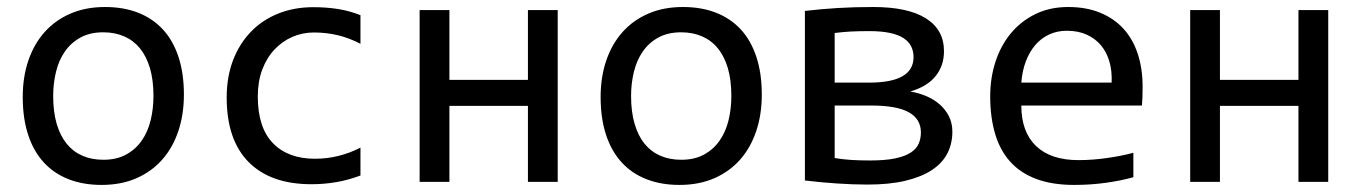

<svg xmlns="http://www.w3.org/2000/svg" viewBox="-20 -519 3889 548"><path d="M504.9 -249Q504.9 -191.9 488.8 -144.3Q472.7 -96.7 442.4 -62.7Q412.1 -28.8 368.7 -10Q325.2 8.8 270 8.8Q217.3 8.8 175.5 -7.6Q133.8 -23.9 104.7 -55.7Q75.7 -87.4 60.3 -134.3Q44.9 -181.2 44.9 -242.2Q44.9 -299.3 61 -346.4Q77.1 -393.6 107.4 -427.5Q137.7 -461.4 181.2 -480.2Q224.6 -499 279.8 -499Q332.5 -499 374.3 -482.7Q416 -466.3 445.1 -434.8Q474.1 -403.3 489.5 -356.4Q504.9 -309.6 504.9 -249ZM418 -245.1Q418 -290.5 408 -324.5Q397.9 -358.4 379.4 -381.1Q360.8 -403.8 334.2 -415.3Q307.6 -426.8 274.9 -426.8Q236.8 -426.8 209.7 -411.9Q182.6 -397 165.3 -372.1Q147.9 -347.2 139.9 -314.2Q131.8 -281.2 131.8 -245.1Q131.8 -199.7 141.8 -165.5Q151.9 -131.3 170.4 -108.6Q189 -85.9 215.3 -74.5Q241.7 -63 274.9 -63Q313 -63 340.1 -77.9Q367.2 -92.8 384.5 -117.7Q401.9 -142.6 409.9 -175.5Q418 -208.5 418 -245.1Z M1008.8 -18.1Q975.6 -5.4 940.7 0.7Q905.8 6.8 868.7 6.8Q752.4 6.8 689.7 -56.4Q627 -119.6 627 -240.7Q627 -299.3 645 -346.7Q663.1 -394 695.8 -428Q728.5 -461.9 773.9 -480.2Q819.3 -498.5 874 -498.5Q912.1 -498.5 945.3 -493.2Q978.5 -487.8 1008.8 -475.6V-394Q977.1 -410.6 944.1 -418.5Q911.1 -426.3 876 -426.3Q843.3 -426.3 814.2 -413.6Q785.2 -400.9 763.2 -377.4Q741.2 -354 728.5 -320.3Q715.8 -286.6 715.8 -243.7Q715.8 -154.8 759 -110.4Q802.2 -65.9 878.9 -65.9Q913.6 -65.9 946 -74Q978.5 -82 1008.8 -97.7Z M1571.8 0H1486.8V-216.8H1262.7V0H1177.7V-490.2H1262.7V-291H1486.8V-490.2H1571.8Z M2154.3 -249Q2154.3 -191.9 2138.2 -144.3Q2122.1 -96.7 2091.8 -62.7Q2061.5 -28.8 2018.1 -10Q1974.6 8.8 1919.4 8.8Q1866.7 8.8 1825 -7.6Q1783.2 -23.9 1754.2 -55.7Q1725.1 -87.4 1709.7 -134.3Q1694.3 -181.2 1694.3 -242.2Q1694.3 -299.3 1710.4 -346.4Q1726.6 -393.6 1756.8 -427.5Q1787.1 -461.4 1830.6 -480.2Q1874 -499 1929.2 -499Q1981.9 -499 2023.7 -482.7Q2065.4 -466.3 2094.5 -434.8Q2123.5 -403.3 2138.9 -356.4Q2154.3 -309.6 2154.3 -249ZM2067.4 -245.1Q2067.4 -290.5 2057.4 -324.5Q2047.4 -358.4 2028.8 -381.1Q2010.3 -403.8 1983.6 -415.3Q1957 -426.8 1924.3 -426.8Q1886.2 -426.8 1859.1 -411.9Q1832 -397 1814.7 -372.1Q1797.4 -347.2 1789.3 -314.2Q1781.2 -281.2 1781.2 -245.1Q1781.2 -199.7 1791.3 -165.5Q1801.3 -131.3 1819.8 -108.6Q1838.4 -85.9 1864.7 -74.5Q1891.1 -63 1924.3 -63Q1962.4 -63 1989.5 -77.9Q2016.6 -92.8 2033.9 -117.7Q2051.3 -142.6 2059.3 -175.5Q2067.4 -208.5 2067.4 -245.1Z M2698.2 -143.1Q2698.2 -109.4 2684.1 -81.5Q2669.9 -53.7 2640.1 -33.9Q2610.4 -14.2 2564.7 -3.2Q2519 7.8 2456.1 7.8Q2414.6 7.8 2367.7 4.6Q2320.8 1.5 2277.3 -3.9V-487.8Q2323.2 -493.2 2370.4 -496.1Q2417.5 -499 2472.2 -499Q2571.3 -499 2622.8 -466.6Q2674.3 -434.1 2674.3 -373Q2674.3 -331.5 2650.4 -301.8Q2626.5 -272 2578.1 -257.8Q2601.6 -253.9 2623.3 -244.9Q2645 -235.8 2661.6 -221.4Q2678.2 -207 2688.2 -187.5Q2698.2 -168 2698.2 -143.1ZM2587.4 -356Q2587.4 -373 2580.6 -386.7Q2573.7 -400.4 2558.8 -410.2Q2543.9 -419.9 2519.8 -425Q2495.6 -430.2 2461.4 -430.2Q2430.7 -430.2 2407.7 -429Q2384.8 -427.7 2362.3 -424.8V-283.2H2460.9Q2587.4 -283.2 2587.4 -356ZM2608.4 -141.1Q2608.4 -179.2 2574 -198.5Q2539.6 -217.8 2466.8 -217.8H2362.3V-67.9Q2386.2 -64 2409.7 -62.5Q2433.1 -61 2463.4 -61Q2506.8 -61 2534.9 -66.9Q2563 -72.8 2579.3 -83.5Q2595.7 -94.2 2602.1 -108.9Q2608.4 -123.5 2608.4 -141.1Z M3241.2 -271Q3241.2 -252.9 3240.7 -240.7Q3240.2 -228.5 3239.3 -217.8H2895Q2895 -142.6 2937 -102.3Q2979 -62 3058.1 -62Q3079.6 -62 3101.1 -63.7Q3122.6 -65.4 3142.6 -68.4Q3162.6 -71.3 3180.9 -75Q3199.2 -78.6 3214.8 -83V-13.2Q3180.2 -3.4 3136.5 2.7Q3092.8 8.8 3045.9 8.8Q2982.9 8.8 2937.5 -8.3Q2892.1 -25.4 2863 -57.9Q2834 -90.3 2820.1 -137.5Q2806.2 -184.6 2806.2 -244.1Q2806.2 -295.9 2821 -342Q2835.9 -388.2 2864.5 -423.1Q2893.1 -458 2934.6 -478.5Q2976.1 -499 3028.8 -499Q3080.1 -499 3119.6 -482.9Q3159.2 -466.8 3186.3 -437.3Q3213.4 -407.7 3227.3 -365.5Q3241.2 -323.2 3241.2 -271ZM3152.8 -283.2Q3154.3 -315.9 3146.5 -343Q3138.7 -370.1 3122.3 -389.6Q3106 -409.2 3081.5 -420.2Q3057.1 -431.2 3024.9 -431.2Q2997.1 -431.2 2974.1 -420.4Q2951.2 -409.7 2934.6 -390.1Q2918 -370.6 2907.7 -343.3Q2897.5 -315.9 2895 -283.2Z M3771 0H3686V-216.8H3461.9V0H3377V-490.2H3461.9V-291H3686V-490.2H3771Z"/></svg>

Font: Code New Roman
Style: Regular
Weight: 400
Monospace: yes
Designer: Sam Radian
Foundry: Code New Roman
Version: Version 2.00 November 29, 2014